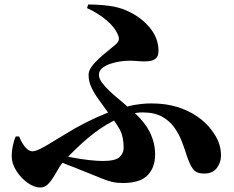

<svg xmlns="http://www.w3.org/2000/svg" viewBox="-20 -793 1040 854"><path d="M527 21Q500 21 478.5 16Q457 11 434.5 1.5Q412 -8 381 -20Q348 -34 309 -49Q284 -58 258 -69Q244 -52 231 -27Q216 0 199 20.5Q182 41 159 41Q132 41 102.5 20Q73 -1 52.5 -33.5Q32 -66 32 -99Q32 -120 37 -144.5Q42 -169 50 -186H65Q78 -154 93.5 -137Q109 -120 124 -120Q133 -120 147 -125.5Q161 -131 189.5 -147.5Q218 -164 268 -195Q311 -222 359 -246.5Q407 -271 457 -291Q459 -291 461 -292Q438 -324 420 -349Q398 -379 386 -405.5Q374 -432 374 -460Q374 -477 386.5 -495Q399 -513 418.5 -531Q438 -549 458 -565Q478 -581 493 -594Q507 -606 508.5 -616Q510 -626 505 -637Q491 -672 452.5 -704Q414 -736 367 -757L372 -773Q417 -773 462 -767.5Q507 -762 543 -746Q605 -719 645 -671.5Q685 -624 685 -567Q685 -542 672 -532Q659 -522 638.5 -520.5Q618 -519 595.5 -521Q573 -523 555 -523Q536 -523 513 -519.5Q490 -516 468.5 -508.5Q447 -501 433.5 -489Q420 -477 420 -460Q420 -444 434 -425Q448 -406 470 -385.5Q492 -365 518 -344Q533 -331 547 -319Q552 -320 557 -322Q607 -333 653 -333Q718 -333 769 -317Q820 -301 858 -274.5Q896 -248 919 -217Q943 -186 953 -158.5Q963 -131 963 -100Q963 -72 945 -46.5Q927 -21 887 -21Q854 -21 839 -40.5Q824 -60 810 -103Q801 -132 788.5 -164.5Q776 -197 755 -226.5Q734 -256 700 -274.5Q666 -293 614 -293Q597 -293 580 -290Q625 -248 646 -206Q670 -157 670 -106Q670 -48 636.5 -13.5Q603 21 527 21ZM487 -257Q454 -240 422 -218Q375 -185 334 -146Q306 -120 283 -96Q293 -94 304 -92Q340 -85 376 -81Q412 -77 437 -77Q493 -77 511.5 -94Q530 -111 530 -136Q530 -183 514 -215Q502 -236 487 -257Z"/></svg>

Font: Noto Serif HK ExtraLight Black
Style: Regular
Weight: 900
Version: Version 2.002-H1;hotconv 1.1.0;makeotfexe 2.6.0